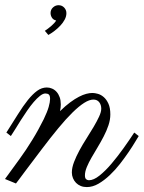

<svg xmlns="http://www.w3.org/2000/svg" viewBox="-25 -702 564 753"><path d="M407.7 -253.4Q407.7 -232.4 400.4 -210.7Q393.1 -189 381.8 -167.2Q370.6 -145.5 357.9 -124.5Q345.2 -103.5 334 -84Q322.8 -64.5 315.4 -46.6Q308.1 -28.8 308.1 -14.2Q308.1 -2.9 313 1Q317.9 4.9 323.7 4.9Q342.3 4.9 365.2 -13.4Q388.2 -31.7 411.9 -59.6Q435.5 -87.4 459 -120.1Q482.4 -152.8 501.5 -182.1L519 -168.5Q515.1 -162.6 504.9 -145.3Q494.6 -127.9 479.5 -105.7Q464.4 -83.5 445.6 -59.3Q426.8 -35.2 405.3 -14.9Q383.8 5.4 361.1 18.6Q338.4 31.7 315.4 31.7Q302.2 31.7 291.5 27.3Q280.8 22.9 273.2 15.1Q265.6 7.3 261.2 -3.2Q256.8 -13.7 256.8 -25.4Q256.8 -44.4 265.4 -66.7Q273.9 -88.9 286.6 -112.3Q299.3 -135.7 314.5 -159.4Q329.6 -183.1 342.3 -204.6Q355 -226.1 363.5 -244.4Q372.1 -262.7 372.1 -275.9Q372.1 -291 364 -301.3Q356 -311.5 341.3 -311.5Q325.7 -311.5 305.2 -298.6Q284.7 -285.6 259.3 -260.7Q233.9 -235.8 203.9 -199.5Q173.8 -163.1 138.7 -116.7Q118.7 -89.8 99.6 -64.9Q91.3 -54.2 83 -43Q74.7 -31.7 66.4 -20.8Q58.1 -9.8 50.8 0.2Q43.5 10.3 37.6 17.6L-5.4 0L51.8 -78.6Q64 -95.2 76.7 -114.3Q89.4 -133.3 101.8 -153.6Q114.3 -173.8 125.5 -194.3Q136.7 -214.8 146.5 -234.4Q160.6 -263.7 166 -283Q171.4 -302.2 171.4 -314Q171.4 -327.1 166.5 -331.3Q161.6 -335.4 152.8 -335.4Q143.6 -335.4 131.6 -325.9Q119.6 -316.4 106.9 -301.5Q94.2 -286.6 81.3 -267.8Q68.4 -249 56.6 -230.5Q44.9 -211.9 34.7 -195.3Q24.4 -178.7 17.6 -168.5L0 -182.1Q24.9 -221.2 45.2 -253.7Q65.4 -286.1 84.2 -309.6Q103 -333 120.8 -345.9Q138.7 -358.9 158.7 -358.9Q169.4 -358.9 179.4 -354.5Q189.5 -350.1 197 -341.6Q204.6 -333 209 -320.8Q213.4 -308.6 213.4 -292.5Q213.4 -279.8 210.4 -266.1Q231.9 -287.1 250.5 -300.8Q269 -314.5 284.7 -322.5Q300.3 -330.6 313.5 -334Q326.7 -337.4 337.4 -337.4Q346.7 -337.4 358.9 -334Q371.1 -330.6 381.8 -321.3Q392.6 -312 400.1 -295.7Q407.7 -279.3 407.7 -253.4ZM204.6 -681.6Q217.8 -681.6 226.6 -672.4Q235.4 -663.1 235.4 -650.4Q235.4 -637.7 228.8 -625.2Q222.2 -612.8 211.7 -601.6Q201.2 -590.3 188.7 -580.8Q176.3 -571.3 164.6 -564.9L150.9 -581.1Q156.7 -585 163.6 -590.1Q170.4 -595.2 176.8 -600.8Q183.1 -606.4 188 -611.8Q192.9 -617.2 195.3 -621.6Q184.1 -624 178.7 -632.6Q173.3 -641.1 173.3 -650.9Q173.3 -664.1 182.9 -672.9Q192.4 -681.6 204.6 -681.6Z"/></svg>

Font: Parisienne
Style: Regular
Weight: 400
Designer: Astigmatic (AOETI)
Foundry: Astigmatic (AOETI)
Version: Version 1.000